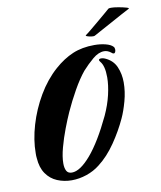

<svg xmlns="http://www.w3.org/2000/svg" viewBox="-88 -856 787 937"><g transform="rotate(-10 306.0 -388.0)"><path d="M192 10Q154 10 120.5 -4Q87 -18 66 -48.5Q45 -79 42 -126Q41 -132 41 -138Q41 -144 41 -150Q41 -216 62.5 -289Q84 -362 123 -428.5Q162 -495 215 -542Q259 -581 306 -601Q353 -621 414 -621Q444 -621 469.5 -614.5Q495 -608 506 -596Q511 -591 511 -581Q511 -575 508.5 -569.5Q506 -564 501 -564Q496 -564 491 -569Q474 -583 456 -583Q428 -583 399 -558.5Q370 -534 345 -506Q317 -472 288.5 -421.5Q260 -371 237 -320Q223 -289 206 -244.5Q189 -200 177 -155.5Q165 -111 165 -78Q165 -55 172.5 -41Q180 -27 199 -27Q240 -27 293.5 -89.5Q347 -152 404 -272Q427 -322 438 -369.5Q449 -417 449 -455Q449 -512 429 -535Q424 -542 424 -544Q424 -551 436 -551Q445 -551 454 -547Q493 -530 508.5 -494.5Q524 -459 524 -417Q524 -371 511 -324Q498 -277 483 -245Q457 -188 418 -131Q379 -74 332 -38Q303 -15 266 -2.5Q229 10 192 10ZM424 -665Q420 -663 408 -664.5Q396 -666 387 -669.5Q378 -673 383 -676Q392 -682 410 -697Q428 -712 448.5 -729Q469 -746 486.5 -761Q504 -776 512 -783Q515 -786 526 -786Q540 -786 562.5 -782Q585 -778 600.5 -773.5Q616 -769 610 -766Q598 -760 570.5 -745Q543 -730 512 -713Q481 -696 456 -682.5Q431 -669 424 -665Z"/></g></svg>

Font: Praise
Style: Regular
Weight: 400
Designer: Robert E. Leuschke
Foundry: Robert E. Leuschke
Version: Version 1.100; ttfautohint (v1.8.3)